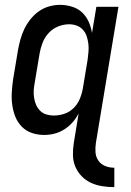

<svg xmlns="http://www.w3.org/2000/svg" viewBox="-20 -548 540 791"><path d="M451 223Q426 223 401 219Q376 215 354.5 205Q333 195 316.5 178Q300 161 290.5 139Q281 117 280.5 91.5Q280 66 284 41L304 -81Q294 -61 279 -44Q264 -27 245 -15Q226 -3 205 2.5Q184 8 163 8Q136 8 112 0Q88 -8 70.5 -25.5Q53 -43 43.5 -66.5Q34 -90 30.5 -115.5Q27 -141 28.5 -167.5Q30 -194 34 -221L54 -341Q58 -363 64 -385Q70 -407 80 -428Q90 -449 105 -468Q120 -487 139.5 -501Q159 -515 182 -521.5Q205 -528 227 -528Q252 -528 276.5 -520.5Q301 -513 318 -497Q335 -481 345 -459Q355 -437 359 -412L377 -520H468L375 41Q372 61 373.5 80Q375 99 385.5 114Q396 129 413.5 136Q431 143 451 143ZM201 -72Q223 -72 244.5 -79Q266 -86 282.5 -102Q299 -118 308 -139Q317 -160 321 -182L341 -302Q343 -318 344.5 -335Q346 -352 344 -368Q342 -384 337 -399Q332 -414 321.5 -425.5Q311 -437 296 -442.5Q281 -448 265 -448Q242 -448 219.5 -439Q197 -430 180.5 -412Q164 -394 155.5 -372Q147 -350 143 -327L123 -207Q120 -192 119 -176Q118 -160 120.5 -144.5Q123 -129 129 -115.5Q135 -102 145.5 -91.5Q156 -81 171 -76.5Q186 -72 201 -72Z"/></svg>

Font: Iosevka Medium Oblique
Style: Regular
Weight: 500
Italic angle: -9°
Monospace: yes
Designer: Belleve Invis
Foundry: Belleve Invis
Version: Version 32.5.0; ttfautohint (v1.8.4)